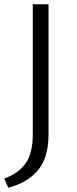

<svg xmlns="http://www.w3.org/2000/svg" viewBox="-23 -678 360 902"><path d="M131 -658H205V-47Q205 62 156 121Q107 180 16 204L-3 161Q65 136 98 88.5Q131 41 131 -47Z"/></svg>

Font: Ysabeau SC
Style: Regular
Weight: 400
Designer: Christian Thalmann (Catharsis Fonts)
Version: Version 0.003